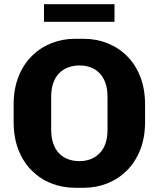

<svg xmlns="http://www.w3.org/2000/svg" viewBox="-20 -878 750 908"><path d="M335 10Q275 10 222.2 -11Q169.5 -32 129.5 -72Q89.5 -112 67 -169.8Q44.5 -227.5 44.5 -301V-383.5Q44.5 -457 67.2 -514.8Q90 -572.5 130 -612.5Q170 -652.5 222.5 -673.5Q275 -694.5 334.5 -694.5H375.5Q436 -694.5 488.5 -673.5Q541 -652.5 581 -612.5Q621 -572.5 643.5 -514.8Q666 -457 666 -383.5V-301Q666 -227.5 643.2 -169.8Q620.5 -112 580.5 -72Q540.5 -32 488 -11Q435.5 10 376 10ZM355 -116Q384 -116 408 -125Q432 -134 450.2 -152.2Q468.5 -170.5 478.5 -198.5Q488.5 -226.5 488.5 -265.5V-418.5Q488.5 -457.5 478.5 -485.8Q468.5 -514 450.2 -532.5Q432 -551 408 -559.8Q384 -568.5 355.5 -568.5Q327.5 -568.5 303 -559.5Q278.5 -550.5 260.2 -532.2Q242 -514 232 -486Q222 -458 222 -419V-266Q222 -227 232 -198.8Q242 -170.5 260.2 -152Q278.5 -133.5 302.8 -124.8Q327 -116 355 -116ZM188 -775V-858H521.5V-775Z"/></svg>

Font: Chivo Medium
Style: Regular
Weight: 500
Designer: Hector Gatti
Foundry: Omnibus-Type
Version: Version 2.002